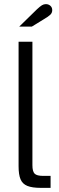

<svg xmlns="http://www.w3.org/2000/svg" viewBox="-20 -910 286 930"><path d="M178 0Q136 0 112.5 -9.5Q89 -19 79.5 -41.5Q70 -64 70 -105V-708H137V-110Q137 -80 147.5 -69Q158 -58 190 -58H225V0ZM73 -781 159 -865Q174 -879 183 -884.5Q192 -890 202 -890Q215 -890 224 -882Q233 -874 233 -861Q233 -848 224 -839Q215 -830 191 -816L134 -781Z"/></svg>

Font: Atkinson Hyperlegible Next Light
Style: Regular
Weight: 300
Designer: Elliott Scott, Megan Eiswerth, Linus Boman, Theodore Petrosky, Letters from Sweden
Foundry: Applied Design Works, Letters from Sweden
Version: Version 2.001